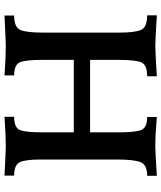

<svg xmlns="http://www.w3.org/2000/svg" viewBox="50 -784 733 874"><g transform="rotate(90 417.0 -346.5)"><path d="M778.8 0Q662.6 -5.9 647 -5.9Q594.2 -5.9 511.2 0V-43.9Q560.1 -43.9 571 -69.3Q582 -94.7 582 -175.3V-315.4H252V-175.3Q252 -95.7 263.2 -69.8Q274.4 -43.9 322.8 -43.9V0Q238.8 -5.9 187 -5.9Q170.9 -5.9 50.3 0V-43.9Q103.5 -43.9 115.7 -71.8Q127.9 -99.6 127.9 -176.3V-522.9Q127.9 -593.3 115.7 -621.3Q103.5 -649.4 49.3 -649.4V-693.4Q165.5 -686.5 186 -686.5Q216.8 -686.5 326.7 -693.4V-649.4Q274.4 -649.4 263.2 -622.3Q252 -595.2 252 -517.6V-389.6H582V-517.6Q582 -587.9 572.8 -618.7Q563.5 -649.4 512.2 -649.4V-693.4Q590.3 -686.5 647.9 -686.5Q668.5 -686.5 779.8 -693.4V-649.4Q729.5 -649.4 717.5 -618.9Q705.6 -588.4 705.6 -510.7V-164.1Q705.6 -94.7 718 -69.3Q730.5 -43.9 778.8 -43.9Z"/></g></svg>

Font: Kelvinch
Style: Bold
Weight: 700
Designer: Paul James Miller
Foundry: High-Logic / Made with FontCreator
Version: Version 3.501;March 28, 2021;FontCreator 13.0.0.2683 64-bit